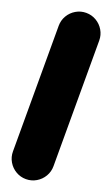

<svg xmlns="http://www.w3.org/2000/svg" viewBox="-160 -855 520 890"><g transform="rotate(20 100.0 -410.0)"><path d="M0 -100H200V-720H0ZM100 -200Q73 -200 50 -186.5Q27 -173 13.5 -150Q0 -127 0 -100Q0 -73 13.5 -50Q27 -27 50 -13.5Q73 0 100 0Q127 0 150 -13.5Q173 -27 186.5 -50Q200 -73 200 -100Q200 -127 186.5 -150Q173 -173 150 -186.5Q127 -200 100 -200ZM100 -820Q73 -820 50 -806.5Q27 -793 13.5 -770Q0 -747 0 -720Q0 -693 13.5 -670Q27 -647 50 -633.5Q73 -620 100 -620Q127 -620 150 -633.5Q173 -647 186.5 -670Q200 -693 200 -720Q200 -747 186.5 -770Q173 -793 150 -806.5Q127 -820 100 -820Z"/></g></svg>

Font: Wavefont ExtraBold
Style: Regular
Weight: 800
Monospace: yes
Version: Version 3.005;gftools[0.9.33]